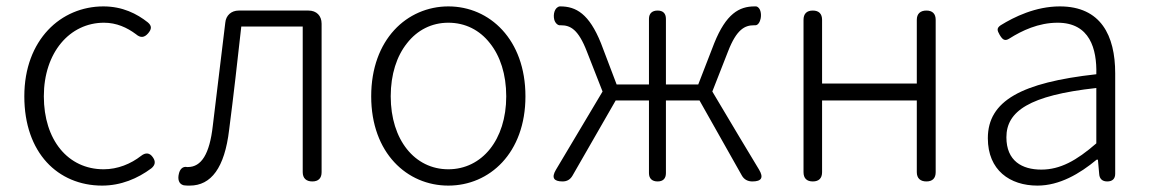

<svg xmlns="http://www.w3.org/2000/svg" viewBox="-20 -567 3591 600"><path d="M126 -60C169 -13 230 13 299 13C358 13 410 -9 453 -41C465 -51 467 -62 458 -75C448 -90 435 -91 421 -80C389 -55 348 -38 304 -38C192 -38 117 -130 117 -266C117 -403 198 -496 305 -496C344 -496 377 -481 405 -460C419 -448 431 -449 443 -463C454 -476 455 -486 442 -497C408 -524 363 -547 303 -547C237 -547 175 -521 130 -473C85 -425 56 -355 56 -266C56 -178 82 -108 126 -60Z M985 -267V-493C985 -518 969 -534 944 -534H836H726C703 -534 686 -519 684 -496C671 -388 658 -281 645 -174C635 -85 609 -45 567 -45C566 -45 565 -45 565 -45C551 -48 542 -38 539 -24C535 -8 538 8 554 12C559 13 566 13 573 13C640 13 682 -43 696 -161C710 -269 722 -376 734 -484H926V-29C926 -10 937 0 956 0C975 0 985 -10 985 -29V-267Z M1212 -473C1168 -425 1140 -355 1140 -266C1140 -89 1252 13 1381 13C1510 13 1622 -89 1622 -266C1622 -355 1594 -425 1550 -473C1506 -521 1446 -547 1381 -547C1317 -547 1256 -521 1212 -473ZM1252 -432C1284 -473 1329 -496 1381 -496C1434 -496 1479 -473 1511 -432C1543 -392 1562 -335 1562 -266C1562 -130 1486 -38 1381 -38C1276 -38 1201 -130 1201 -266C1201 -335 1220 -392 1252 -432Z M2290 -140 2206 -281 2255 -406C2282 -476 2308 -488 2336 -488C2337 -488 2338 -488 2339 -488C2349 -487 2355 -499 2357 -509C2360 -523 2357 -544 2343 -547C2341 -547 2340 -547 2338 -547C2290 -547 2249 -524 2212 -432L2162 -303H2061V-508C2061 -525 2052 -534 2035 -534C2018 -534 2008 -525 2008 -508V-303H1907L1858 -432C1821 -524 1780 -547 1731 -547C1730 -547 1729 -547 1729 -547C1713 -544 1708 -522 1712 -506C1714 -497 1722 -487 1731 -488C1731 -488 1732 -488 1733 -488C1762 -488 1787 -476 1814 -406L1863 -281L1717 -36C1703 -12 1710 0 1738 0C1752 0 1762 -6 1769 -18L1904 -253H2008V-26C2008 -9 2018 0 2035 0C2052 0 2061 -9 2061 -26V-253H2113H2166L2298 -19C2305 -6 2317 0 2331 0C2360 0 2367 -12 2352 -37Z M2904 -267V-505C2904 -524 2894 -534 2875 -534C2856 -534 2845 -524 2845 -505V-306H2549V-505C2549 -524 2539 -534 2520 -534C2501 -534 2491 -524 2491 -505V-29C2491 -10 2501 0 2520 0C2539 0 2549 -10 2549 -29V-253H2697H2845V-29C2845 -10 2856 0 2875 0C2894 0 2904 -10 2904 -29V-267Z M3465 -253V-338C3465 -456 3420 -547 3292 -547C3216 -547 3149 -514 3107 -488C3094 -479 3096 -472 3104 -458C3113 -443 3120 -437 3135 -447C3173 -471 3225 -496 3285 -496C3386 -496 3408 -414 3406 -335C3172 -309 3067 -252 3067 -135C3067 -35 3136 13 3222 13C3291 13 3354 -24 3407 -68H3411L3415 -23C3416 -8 3425 0 3440 0C3456 0 3465 -8 3465 -24V-169ZM3406 -248V-205V-119C3344 -65 3293 -37 3234 -37C3174 -37 3125 -64 3125 -138C3125 -219 3196 -269 3406 -292Z"/></svg>

Font: GenSenRounded2 TW L
Style: Regular
Weight: 300
Version: Version 2.100;PS 2.1;hotconv 16.6.51;makeotf.lib2.5.65220 DE